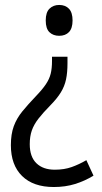

<svg xmlns="http://www.w3.org/2000/svg" viewBox="-20 -562 412 775"><path d="M252.4 -333V-306.2Q252.4 -269.5 246.6 -241.7Q240.7 -213.9 225.8 -189.5Q210.9 -165 184.1 -137.7Q153.3 -106.4 135 -82.8Q116.7 -59.1 108.4 -35.2Q100.1 -11.2 100.1 20Q100.1 70.8 127 96.9Q153.8 123 201.2 123Q239.3 123 269.3 112.3Q299.3 101.6 328.6 84.5L357.4 147Q322.3 168.5 283 180.7Q243.7 192.9 197.3 192.9Q114.3 192.9 69.1 148.4Q23.9 104 23.9 23.9Q23.9 -20.5 35.6 -52.5Q47.4 -84.5 70.1 -112.3Q92.8 -140.1 124.5 -173.3Q150.9 -200.7 165 -221.7Q179.2 -242.7 184.6 -264.4Q189.9 -286.1 189.9 -314.9V-333ZM272.9 -479.5Q272.9 -447.8 258.5 -432.6Q244.1 -417.5 218.8 -417.5Q194.8 -417.5 179.7 -431.9Q164.6 -446.3 164.6 -479.5Q164.6 -512.2 179.9 -527.1Q195.3 -542 218.8 -542Q244.1 -542 258.5 -526.6Q272.9 -511.2 272.9 -479.5Z"/></svg>

Font: Open Sans SemiCondensed
Style: Regular
Weight: 400
Width: 4
Designer: Monotype Design Team
Foundry: Monotype Imaging Inc.
Version: Version 3.000